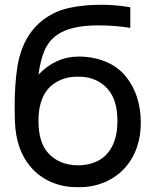

<svg xmlns="http://www.w3.org/2000/svg" viewBox="-20 -770 652 806"><path d="M507.5 -450Q539.5 -411 555.2 -361.5Q571 -312 571 -257.5Q572 -201.5 554.5 -151Q537 -100.5 501 -61.5Q463.5 -22 412.2 -2.2Q361 17.5 304 15.5Q276.5 16 249.8 11Q223 6 197 -5Q145 -27 109.5 -68.5Q46.5 -140.5 42.5 -262.5L41.5 -324Q41.5 -411.5 52 -483.5Q73 -623.5 167.5 -691.5Q214.5 -725 273.8 -737.5Q333 -750 406.5 -750Q464.5 -750 527 -739.5V-653Q463 -663.5 393.5 -663.5Q275 -663.5 219 -623Q183.5 -598 166.2 -556.2Q149 -514.5 141.5 -456.5Q175 -492.5 217.8 -512.5Q260.5 -532.5 310.5 -532.5Q370 -532.5 421.5 -512Q473 -491.5 507.5 -450ZM181 -396Q141.5 -349 141.5 -263.5Q141.5 -173.5 181 -129Q203.5 -103 236 -89.5Q268.5 -76 307.5 -76Q345 -76 378.2 -89Q411.5 -102 432.5 -128Q473 -176 473 -262.5Q473 -350 432.5 -396Q410 -422 377.5 -435.5Q345 -449 307.5 -448Q270 -449 236.8 -435.5Q203.5 -422 181 -396Z"/></svg>

Font: Russisch Sans Medium
Style: Regular
Weight: 500
Width: 4
Designer: Michael Sharanda (font) & Cristiano Sobral (main changes)
Foundry: Michael Sharanda
Version: Version 2.00;September 8, 2020;FontCreator 13.0.0.2681 64-bi